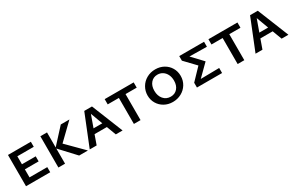

<svg xmlns="http://www.w3.org/2000/svg" viewBox="123 -1485 3807 2500"><g transform="rotate(-30 2026.5 -235.0)"><path d="M448 -77V0H84V-470H428V-394H181V-274H388V-198H181V-77Z M883 0 671 -228V0H571V-470H671V-244L878 -470H1008L773 -243L1015 0Z M1381 -141H1196L1146 0H1042L1231 -470H1347L1536 0H1434ZM1354 -213 1287 -394 1222 -213Z M1974 -391H1806V0H1706V-391H1538V-470H1974Z M2045 -230Q2045 -297 2078 -354Q2111 -411 2169.5 -444Q2228 -477 2300 -477Q2370 -477 2426 -446Q2482 -415 2514.5 -360.5Q2547 -306 2547 -238Q2547 -168 2512.5 -112Q2478 -56 2419.5 -24.5Q2361 7 2291 7Q2221 7 2165 -24.5Q2109 -56 2077 -110Q2045 -164 2045 -230ZM2441 -228Q2441 -280 2421.5 -319.5Q2402 -359 2368 -381Q2334 -403 2291 -403Q2229 -403 2190.5 -358.5Q2152 -314 2152 -240Q2152 -163 2193.5 -115Q2235 -67 2301 -67Q2364 -67 2402.5 -111Q2441 -155 2441 -228Z M3032 -395 2771 -399 2922 -239 2753 -72 3032 -76V0H2654V-72L2814 -239L2659 -401V-470H3032Z M3534 -391H3366V0H3266V-391H3098V-470H3534Z M3874 -141H3689L3639 0H3535L3724 -470H3840L4029 0H3927ZM3847 -213 3780 -394 3715 -213Z"/></g></svg>

Font: Ysabeau SC Semibold
Style: Regular
Weight: 600
Designer: Christian Thalmann (Catharsis Fonts)
Version: Version 0.003